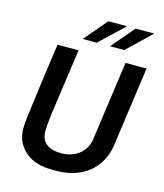

<svg xmlns="http://www.w3.org/2000/svg" viewBox="-129 -987 937 1094"><g transform="rotate(15 339.0 -440.0)"><path d="M283 10Q179 10 121 -42Q63 -94 63 -176Q63 -187 64 -202.5Q65 -218 67.5 -239.5Q70 -261 74 -290.5Q78 -320 83 -358.5Q88 -397 94.5 -445.5Q101 -494 109.5 -554Q118 -614 128 -686H252Q238 -587 227.5 -513Q217 -439 209.5 -385Q202 -331 197 -294Q192 -257 190 -233Q188 -209 188 -193Q188 -144 219 -119Q250 -94 308 -94Q372 -94 414.5 -129.5Q457 -165 464 -221L529 -686H653L588 -219Q578 -148 540.5 -96.5Q503 -45 443 -17.5Q383 10 303 10ZM419 -755 534 -890H640L641 -887L503 -755ZM258 -755 373 -890H478L480 -887L341 -755Z"/></g></svg>

Font: Chivo Medium Medium
Style: Italic
Weight: 500
Italic angle: -8.05°
Version: Version 2.002